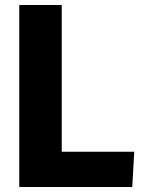

<svg xmlns="http://www.w3.org/2000/svg" viewBox="-20 -748 573 768"><path d="M57 -728H227V-141H517L509 0H57Z"/></svg>

Font: Murecho
Style: Bold
Weight: 700
Designer: Neil Summerour
Foundry: Positype
Version: Version 1.010; ttfautohint (v1.8.3)